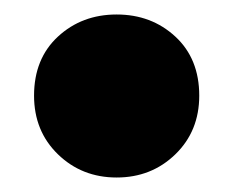

<svg xmlns="http://www.w3.org/2000/svg" viewBox="-20 -236 323 265"><path d="M141 9Q93 9 60 -23Q27 -55 27 -104Q27 -155 60 -185.5Q93 -216 141 -216Q189 -216 222 -185.5Q255 -155 255 -104Q255 -55 222 -23Q189 9 141 9Z"/></svg>

Font: MOST Montserrat ExtraBold
Style: Regular
Weight: 800
Designer: Julieta Ulanovsky
Foundry: Julieta Ulanovsky
Version: Version 8.000;March 11, 2024;FontCreator 15.0.0.2926 64-bit